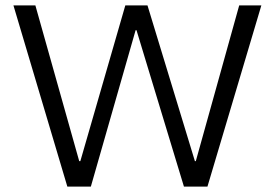

<svg xmlns="http://www.w3.org/2000/svg" viewBox="-20 -695 1023 715"><path d="M230.8 0 30 -675H111.7L275 -95H279.2L446.7 -675H529.2L705.8 -95H709.2L870.8 -675H953.3L752.5 0H665L488.3 -582.5H485L318.3 0Z"/></svg>

Font: Funnel Display Light Light
Style: Regular
Weight: 300
Version: Version 1.000